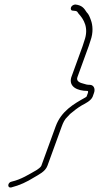

<svg xmlns="http://www.w3.org/2000/svg" viewBox="-20 -705 439 851"><path d="M301.5 -658 310.1 -657C321.6 -657 323.2 -652.1 327.8 -645C351.5 -619.3 374.8 -581.8 353.7 -524C351.7 -516.7 349.3 -509 346.3 -501L295.8 -362C283.8 -320.3 323.2 -302 367.9 -302C371 -302 370.9 -296.4 369.6 -293L363.8 -277C362.7 -275.7 360.8 -274.3 358.4 -273C307.6 -244.7 251.6 -213.1 226.8 -145L163.1 30C161 35.7 148.4 45 143.5 48C107.9 68.2 74.1 90.3 31.6 100C13.1 103.4 11.3 128.8 29.1 126C68.7 115.8 98.5 101.5 131.5 81C151 69.2 180.7 55.8 190.1 30L253.8 -145C259.6 -161.1 267.2 -176.9 277.7 -186L290.8 -200C307.3 -213.8 323.8 -226.9 342.6 -238C358.8 -246.7 382.7 -258.2 390.5 -276L396.6 -293C403.4 -311.5 395.6 -329 377.7 -329C367.5 -329 358.9 -330.9 350.6 -334C336.3 -337.5 316.2 -344.1 323.1 -363L373.3 -501C376.5 -509.7 379.1 -517.7 381.1 -525C394.1 -560.7 391.1 -593.7 383 -615.5C378.2 -628.5 373.7 -641.9 363.9 -651C352.8 -668.5 343.5 -681.6 314.3 -685C306.7 -685 297.5 -680 294.8 -672.5C292.2 -665.6 294.6 -658 301.5 -658Z"/></svg>

Font: Take Off
Style: Drunk
Weight: 400
Foundry: Cannot Into Space Fonts
Version: Version 0.89